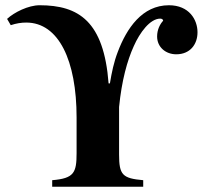

<svg xmlns="http://www.w3.org/2000/svg" viewBox="-20 -712 783 732"><path d="M394 -394C376 -631 280 -692 131 -692C88 -692 34 -665 7 -640L21 -616C42 -623 61 -626 80 -626C204 -626 272 -481 272 -264V-128C272 -53 262 -32 179 -25V0H526V-25C447 -32 434 -45 434 -123V-304C444 -405 465 -481 490 -536C513 -588 552 -641 591 -641C598 -641 602 -637 602 -633C590 -620 579 -599 579 -573C579 -532 612 -505 652 -505C704 -505 733 -542 733 -589C733 -637 701 -692 624 -692C522 -692 463 -604 429 -514C414 -475 406 -436 399 -394Z"/></svg>

Font: XITS
Style: Bold
Weight: 700
Designer: MicroPress Inc., with final additions and corrections provided by Coen Hoffman, Elsevier (retired)
Version: Version 1.107